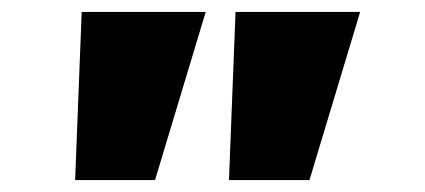

<svg xmlns="http://www.w3.org/2000/svg" viewBox="-20 -720 712 322"><path d="M364 -418 375 -700H584L499 -418ZM106 -418 117 -700H325L240 -418Z"/></svg>

Font: Lexend Tera ExtraBold
Style: Regular
Weight: 800
Designer: Bonnie Shaver-Troup, Thomas Jockin
Foundry: Lexend
Version: Version 1.007